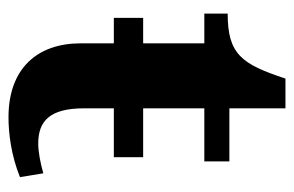

<svg xmlns="http://www.w3.org/2000/svg" viewBox="-140 -538 692 452"><g transform="rotate(90 206.0 -312.0)"><path d="M12 -502V-447H82V-303H22V-234H82V-156C82 -54 141 14 256 14C293 14 345 8 397 -13L388 -68C364 -61 337 -56 318 -56C265 -56 235 -83 235 -164V-234H350V-303H235V-447H360V-506H235V-638H165C131 -535 108 -502 12 -502Z"/></g></svg>

Font: LT Superior Serif ExtraBold
Style: Regular
Weight: 800
Designer: Daniel Lyons
Foundry: LyonsType
Version: Version 2.120;FEAKit 1.0